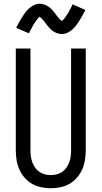

<svg xmlns="http://www.w3.org/2000/svg" viewBox="-20 -993 540 1021"><path d="M250 8Q224 8 198 2.5Q172 -3 149.5 -16Q127 -29 110 -49Q93 -69 82.5 -93Q72 -117 68 -143Q64 -169 64 -195V-735H142V-195Q142 -179 144 -162.5Q146 -146 151.5 -131Q157 -116 166 -102.5Q175 -89 188.5 -79.5Q202 -70 218 -66Q234 -62 250 -62Q266 -62 282 -66Q298 -70 311.5 -79.5Q325 -89 334 -102.5Q343 -116 348.5 -131Q354 -146 356 -162.5Q358 -179 358 -195V-735H436V-195Q436 -169 432 -143Q428 -117 417.5 -93Q407 -69 390 -49Q373 -29 350.5 -16Q328 -3 302 2.5Q276 8 250 8ZM308 -812Q303 -812 298 -813Q293 -814 288.5 -815Q284 -816 279.5 -818Q275 -820 270.5 -822.5Q266 -825 262 -827.5Q258 -830 254.5 -833Q251 -836 247.5 -840Q244 -844 240.5 -847.5Q237 -851 234 -854.5Q231 -858 228 -862Q225 -866 222.5 -869.5Q220 -873 216.5 -877.5Q213 -882 209.5 -886Q206 -890 203 -893.5Q200 -897 195.5 -900Q191 -903 191 -905H193L190 -903Q187 -901 184.5 -898Q182 -895 179.5 -892.5Q177 -890 176 -888.5Q175 -887 173.5 -885Q172 -883 170.5 -880.5Q169 -878 167.5 -876Q166 -874 164 -871Q162 -868 160.5 -865.5Q159 -863 157 -860Q155 -857 153.5 -853.5Q152 -850 150 -846.5Q148 -843 146 -839.5Q144 -836 142 -832Q140 -828 138 -824Q136 -820 134 -816L66 -845Q75 -863 83.5 -878Q92 -893 100 -905.5Q108 -918 116 -928.5Q124 -939 136 -949.5Q148 -960 162 -966.5Q176 -973 192 -973Q197 -973 202 -972Q207 -971 211.5 -970Q216 -969 220.5 -967Q225 -965 229.5 -962.5Q234 -960 238 -957.5Q242 -955 245.5 -952Q249 -949 252.5 -945.5Q256 -942 259.5 -938Q263 -934 266 -930.5Q269 -927 272 -923Q275 -919 277.5 -915.5Q280 -912 283.5 -907.5Q287 -903 290.5 -899Q294 -895 297 -891.5Q300 -888 304.5 -885Q309 -882 309 -880H307L310 -882Q313 -884 315.5 -887Q318 -890 320.5 -892.5Q323 -895 324 -897Q325 -899 326.5 -901Q328 -903 329.5 -905Q331 -907 332.5 -909.5Q334 -912 336 -914.5Q338 -917 339.5 -919.5Q341 -922 343 -925Q345 -928 346.5 -931.5Q348 -935 350 -938.5Q352 -942 354 -945.5Q356 -949 358 -953Q360 -957 362 -961Q364 -965 366 -970L434 -940Q425 -922 416.5 -907Q408 -892 400 -879.5Q392 -867 384 -856.5Q376 -846 364 -835.5Q352 -825 338 -818.5Q324 -812 308 -812Z"/></svg>

Font: Iosevka NFM
Style: Regular
Weight: 400
Monospace: yes
Designer: Belleve Invis
Foundry: Belleve Invis
Version: Version 29.0.4; ttfautohint (v1.8.4);Nerd Fonts 3.3.0